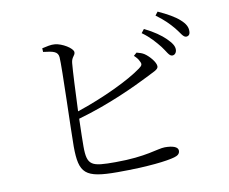

<svg xmlns="http://www.w3.org/2000/svg" viewBox="-82 -880 1165 978"><g transform="rotate(-10 500.0 -391.0)"><path d="M634 -575C644 -566 654 -555 659 -543C668 -527 666 -520 648 -507C583 -459 446 -393 305 -346C309 -445 314 -552 318 -594C321 -625 339 -628 339 -646C339 -667 284 -700 247 -703C227 -705 204 -699 181 -694L182 -675C236 -669 257 -663 260 -634C264 -585 252 -250 252 -173C253 -34 280 -6 450 -6C611 -6 708 -19 746 -30C764 -35 776 -43 776 -60C776 -80 748 -89 708 -89C670 -89 609 -58 448 -58C325 -58 301 -64 301 -165C301 -190 302 -245 304 -308C470 -355 611 -423 679 -457C716 -477 743 -484 743 -502C743 -523 713 -558 689 -574C678 -581 666 -585 650 -589ZM693 -682C734 -653 760 -621 781 -595C801 -569 810 -545 825 -543C838 -541 849 -552 850 -568C851 -588 839 -605 815 -629C792 -652 757 -677 708 -701ZM778 -758C820 -727 843 -703 865 -677C887 -651 897 -626 913 -625C926 -625 934 -633 934 -649C935 -670 926 -689 900 -712C877 -733 840 -754 792 -776Z"/></g></svg>

Font: Noto Serif CJK JP Light
Style: Regular
Weight: 300
Designer: Ryoko NISHIZUKA 西塚涼子 (kana & ideographs); Frank Grießhammer (Latin, Greek & Cyrillic); Wenlong ZHANG 张文龙 (bopomofo); San
Foundry: Adobe Systems Incorporated
Version: Version 1.001;PS 1.001;hotconv 16.6.54;makeotf.lib2.5.65590